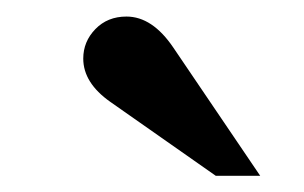

<svg xmlns="http://www.w3.org/2000/svg" viewBox="-20 -730 367 232"><path d="M294.4 -517.6H240.7L113.3 -606.9Q80.6 -629.9 80.6 -659.2Q80.6 -679.7 95.2 -694.8Q109.9 -710 132.8 -710Q164.1 -710 189.5 -672.4Z"/></svg>

Font: Dai Banna SIL Light
Style: BoldOblique
Weight: 700
Italic angle: -11°
Designer: Victor Gaultney
Foundry: SIL International
Version: Version 2.000